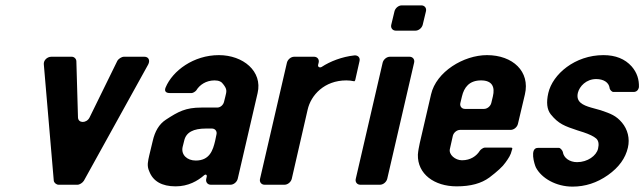

<svg xmlns="http://www.w3.org/2000/svg" viewBox="-20 -687 2396 714"><path d="M198 0H268C276 0 287 -7 292 -15L531 -447C539 -462 533 -476 517 -476H441C432 -476 420 -468 416 -460L313 -250C302 -228 271 -228 270 -250L264 -459C264 -468 256 -476 247 -476H171C155 -476 141 -462 143 -447L180 -15C181 -7 190 0 198 0Z M749 -31 747 -22C744 -10 752 0 764 0H837C849 0 861 -10 864 -22L938 -341C957 -422 884 -482 794 -482C700 -482 622 -424 596 -362C590 -348 597 -341 611 -341H693C698 -341 707 -347 710 -351C722 -371 746 -388 778 -388C794 -388 804 -383 810 -374C825 -355 823 -348 818 -328L813 -308C810 -296 799 -287 788 -287H729C670 -287 643 -272 597 -242C571 -225 556 -198 548 -163L535 -109C531 -90 525 -71 535 -50C549 -13 582 6 633 6C680 6 715 -14 740 -36C745 -40 750 -37 749 -31ZM746 -209H768C780 -209 788 -199 785 -187L780 -163C772 -129 760 -90 708 -90C675 -90 653 -112 659 -140L665 -164C672 -195 699 -209 746 -209Z M1301 -389 1317 -460C1320 -473 1311 -482 1298 -481C1252 -476 1208 -459 1176 -438C1169 -434 1161 -438 1163 -446L1165 -454C1168 -466 1160 -476 1148 -476H1074C1062 -476 1050 -466 1047 -454L947 -22C944 -10 952 0 964 0H1038C1050 0 1062 -10 1065 -22L1124 -279C1136 -333 1186 -388 1268 -388C1277 -388 1287 -387 1296 -385C1298 -384 1300 -386 1301 -389Z M1320 0H1393C1405 0 1417 -10 1420 -22L1520 -454C1523 -466 1515 -476 1503 -476H1430C1418 -476 1406 -466 1403 -454L1303 -22C1300 -10 1308 0 1320 0ZM1452 -573H1525C1537 -573 1549 -583 1552 -595L1564 -645C1567 -657 1559 -667 1547 -667H1474C1462 -667 1450 -657 1447 -645L1435 -595C1432 -583 1440 -573 1452 -573Z M1583 -336 1541 -155C1538 -141 1535 -126 1534 -112C1532 -40 1595 6 1678 6C1731 6 1770 -5 1800 -27C1829 -49 1850 -68 1860 -83C1871 -98 1880 -112 1883 -127L1885 -133C1886 -136 1884 -138 1881 -138H1782C1777 -138 1766 -130 1764 -126C1752 -107 1730 -91 1698 -91C1673 -91 1648 -112 1653 -133L1664 -182C1667 -194 1679 -204 1691 -204H1879C1891 -204 1903 -214 1906 -226L1932 -336C1952 -421 1887 -482 1791 -482C1704 -482 1602 -420 1583 -336ZM1769 -388C1811 -388 1821 -363 1813 -329L1807 -304C1804 -292 1792 -282 1780 -282H1709C1697 -282 1689 -292 1692 -304L1698 -329C1706 -362 1725 -388 1769 -388Z M2126 -84C2098 -84 2076 -100 2073 -122C2072 -127 2064 -137 2059 -137H1980C1949 -137 1967 -76 1973 -64C1994 -24 2048 7 2109 7C2156 7 2200 -7 2241 -36C2282 -65 2306 -99 2315 -138C2323 -172 2314 -206 2293 -231C2271 -257 2252 -264 2214 -277L2178 -287C2147 -296 2121 -308 2129 -342C2135 -366 2160 -393 2197 -393C2224 -393 2244 -381 2247 -360C2247 -354 2255 -345 2261 -345H2336C2347 -345 2354 -352 2356 -363C2357 -391 2349 -417 2329 -440C2304 -468 2269 -482 2224 -482C2118 -482 2035 -411 2019 -341C2011 -306 2014 -280 2028 -262C2057 -226 2080 -218 2128 -202L2150 -195C2171 -188 2188 -180 2197 -172C2206 -164 2208 -151 2204 -134C2198 -108 2165 -84 2126 -84Z"/></svg>

Font: DIN Rundschrift
Style: BreitKursiv
Weight: 400
Width: 7
Version: Version 1.027